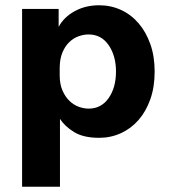

<svg xmlns="http://www.w3.org/2000/svg" viewBox="-20 -510 642 730"><path d="M357 14Q297 14 261.5 -8Q226 -30 208 -58V200H64V-476H203V-408Q223 -445 264 -467.5Q305 -490 357 -490Q401 -490 439.5 -472.5Q478 -455 506.5 -422Q535 -389 551.5 -342.5Q568 -296 568 -238Q568 -179 551.5 -132.5Q535 -86 506.5 -53.5Q478 -21 439.5 -3.5Q401 14 357 14ZM207 -224Q207 -190 217.5 -166Q228 -142 244 -126.5Q260 -111 279.5 -104Q299 -97 317 -97Q365 -97 393 -137Q421 -177 421 -238Q421 -298 393 -338.5Q365 -379 317 -379Q298 -379 278.5 -372Q259 -365 243 -349.5Q227 -334 217 -309.5Q207 -285 207 -251Z"/></svg>

Font: Post Grotesk Bold
Style: Bold
Weight: 700
Version: Version 1.0